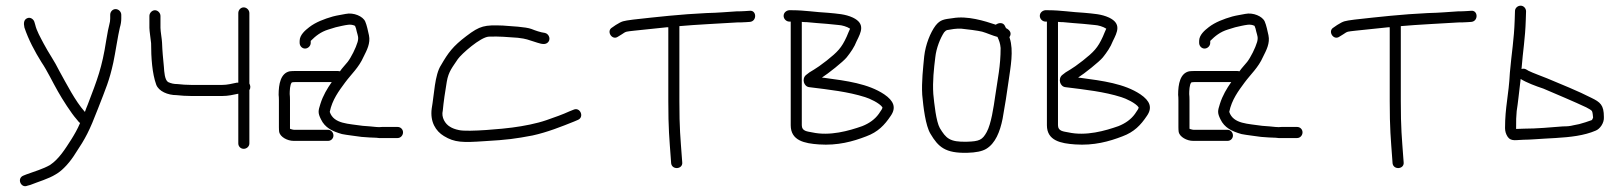

<svg xmlns="http://www.w3.org/2000/svg" viewBox="-20 -516 5717 676"><path d="M368 -464V-451C368 -443.7 367 -436.7 365 -430C362.3 -420.7 358.7 -402 354 -374C339.1 -277.2 322.8 -236.6 289 -148C285 -138.7 281.7 -130 279 -122L278 -123C244.9 -160.2 214.5 -220.1 189 -266C172.2 -300.7 150.9 -329.7 134 -362C122.5 -384 108.8 -407.5 104 -429L101 -439C98.7 -446.9 88.6 -456.2 77.5 -452.5C63.5 -447.8 62.6 -434.4 66 -419C80.1 -376.6 102.8 -334.1 126 -297C146.6 -266.7 165.1 -226.8 184 -194C198.6 -167.7 231.6 -116.2 249 -97L258 -86C259.3 -84.7 260.7 -83.7 262 -83C253.1 -61.5 241 -41 231 -25C209.7 8 188.2 43.5 156 65C131.8 78.8 101.1 87.8 73 98L63 102C37.7 111.5 53.7 147.6 76 138L87 135C115.9 123.4 151 113.6 176 98C202.5 83.3 228.9 51.2 245 25C281.9 -30.4 294.2 -53.9 325 -133.5C352.7 -205.1 364.8 -231.1 379 -296C385.3 -324.7 395.8 -394 402 -419C405.3 -429.7 407 -440.3 407 -451V-464C407 -474.6 397.6 -484 387 -484C376.4 -484 368 -474.6 368 -464Z M819 -470V-225H814C796.5 -221.5 781.1 -217 762 -217H654C634.7 -217 620.9 -218.4 605 -220C591.7 -220 583 -222.1 572 -227C559.9 -234.3 558.2 -262.8 557 -281C554 -312.1 551.7 -333.9 550.5 -366.5C550.1 -378.4 545 -405.5 545 -418V-460C545 -470.3 535.6 -480 525.5 -480C515.4 -480 506 -470.3 506 -460V-418C506 -407.1 510.9 -376.6 512 -364C512 -313.2 515.7 -257.3 530 -218C538.8 -194.6 570.4 -181 602 -181C619 -179.3 633 -178 654 -178H762C784.3 -178 800 -182.2 819 -186V-11C819 -0.4 827.4 8 838 8C848.6 8 858 -0.4 858 -11V-199C863.4 -206.6 861.6 -214.7 858 -222V-470C858 -480.6 848.6 -490 838 -490C827.4 -490 819 -480.6 819 -470Z M1074 -365V-372C1091.1 -389.1 1109 -403.7 1136 -412L1162 -420C1170.7 -422 1178 -423.7 1184 -425C1198.9 -427.7 1214.3 -432.8 1230 -425C1232.7 -419 1234.7 -412.3 1236 -405C1239.8 -389.8 1243.5 -384.6 1239 -368C1233.1 -347.4 1216.2 -313.6 1204 -298C1193.8 -285.2 1184.8 -276.7 1177 -265C1174.3 -265.7 1172 -266 1170 -266H1019C1012.3 -266 1006 -265.7 1000 -265C968.2 -258.2 961 -220.5 961 -182C961.7 -177.3 962 -171 962 -163V-68C962 -62 962.3 -56.3 963 -51C966.8 -33.8 991.6 -20 1014 -20H1135C1145.6 -20 1154 -28.4 1154 -39C1154 -49.6 1145.6 -59 1135 -59H1015C1013 -59 1008.7 -60 1002 -62C1002 -62.7 1001.7 -63 1001 -63V-163C1001 -171.7 1000.7 -179 1000 -185C1000 -195.8 1000.9 -218.9 1007 -225C1007 -225.7 1007.3 -226 1008 -226C1011.3 -226.7 1015 -227 1019 -227H1148C1132.3 -204.5 1117.3 -179.9 1108 -150C1100.5 -126.1 1098.4 -119.2 1110 -96C1124 -66.3 1150.6 -53.5 1184 -44C1199.9 -40.6 1235.6 -36.7 1253 -34L1281 -32C1289.7 -31.3 1297.7 -31 1305 -31C1313 -29.7 1320.3 -29.3 1327 -30H1380C1390.6 -30 1399 -39.4 1399 -50C1399 -60.6 1390.6 -69 1380 -69H1325C1311.5 -67.1 1297.5 -70 1283 -71L1257 -73C1207.3 -80.7 1155.3 -79.1 1141 -122C1149.6 -164.8 1173.4 -196.2 1195 -225.5C1216.8 -255 1243.3 -278 1260 -316C1271.5 -339 1285.1 -363.8 1279 -392C1275.9 -405.9 1271.4 -428 1266 -440C1258.2 -458.5 1225.2 -473 1197 -467C1181.6 -463.6 1169.3 -462.6 1152 -458C1121.2 -449.2 1091.4 -437.8 1069 -420.5C1054.7 -409.5 1035 -392.9 1035 -372V-365C1035 -354.4 1043.4 -345 1054 -345C1064.6 -345 1074 -354.4 1074 -365Z M1899 -400C1882.9 -402 1864.4 -408.6 1851 -414C1831.4 -421.5 1777.7 -423.9 1751 -426C1686.4 -428.5 1670.4 -425.9 1622 -389C1574.1 -352.8 1557.7 -329.7 1533 -287C1510.3 -252.9 1508.7 -181.8 1500 -134C1493.7 -86.9 1514.2 -54.3 1543 -37C1580.8 -13.9 1609.2 -13.7 1686 -19C1766.7 -23.6 1794.4 -27.6 1855 -39C1907.3 -50.4 1957.3 -70.5 2001 -88L2015 -94C2038.1 -103.9 2022.7 -139.7 2000 -130L1985 -124C1961.9 -113.3 1932.3 -102.8 1904 -93C1869.7 -81.1 1824.1 -72.2 1784 -67C1758.2 -63.1 1627.2 -50.6 1596 -58C1582.7 -60.7 1572 -64.7 1564 -70C1547.9 -79.4 1532.8 -102.4 1539 -127C1541.1 -152.1 1548.2 -201.3 1553 -228C1559.2 -265.2 1573.8 -280.1 1592 -308C1604.5 -325.8 1671.3 -385.4 1701 -387C1738 -388.5 1767.7 -385.4 1803 -383C1835.7 -379.2 1837.8 -376 1861.5 -369C1874.9 -365 1894.5 -356.2 1906.5 -364.5C1920.9 -374.5 1914.5 -396.1 1899 -400Z M2575 -437C2585.7 -437 2596.3 -437.3 2607 -438L2621 -439C2645.9 -442.1 2644.1 -481.1 2619 -478L2604 -477C2594 -476.3 2583.7 -476 2573 -476C2537.2 -473.9 2512.9 -471.1 2467 -470C2375.9 -465.7 2293.7 -456.4 2209 -447C2171.6 -441.8 2172.2 -442.5 2148 -428L2135 -419C2113.5 -406.7 2134.9 -371.9 2156 -387L2169 -395C2185.5 -406.5 2184.1 -404.4 2213 -408C2251 -412.2 2288.4 -416.2 2328 -420H2333V-160C2333 -61.4 2336.6 -30.1 2342 45L2343 59C2346.1 83.5 2385.2 80.2 2382 55L2381 42C2375.6 -33.3 2372 -62.2 2372 -160V-424C2430.4 -429.3 2518.1 -433.4 2575 -437Z M2739 -460C2739 -449.4 2748.4 -440 2759 -440H2764V-75C2764 -20.6 2812.9 -11 2863.5 -7.5C2929.1 -2.9 2983.1 -17.8 3030 -36C3071 -51.1 3094.4 -75.6 3116 -108C3136.3 -136.9 3127 -161 3093 -184C3036.8 -221.4 2961.4 -231.4 2882 -242C2879.3 -242 2876.7 -242.3 2874 -243C2894.8 -256 2948.8 -298.8 2961 -314C2974.9 -331.4 2988.1 -350.3 2996 -371C3012.1 -403.3 3027.2 -432.5 2983 -454C2955.2 -466.8 2928.9 -467.6 2895 -471C2851.9 -473.1 2812.5 -480 2769 -480H2758C2747.9 -478.7 2739 -471.1 2739 -460ZM2803 -439C2808.3 -438.3 2814.3 -438 2821 -438C2843.2 -436.4 2867.7 -433.2 2892 -432L2932 -428C2944.4 -427.3 2961.8 -422.5 2973 -415C2968.2 -405.4 2965.8 -397.5 2961 -387C2942.8 -347 2929 -333.4 2891 -303C2870.3 -287 2855.3 -276.3 2846 -271C2834 -264.3 2824.7 -258 2818 -252C2802.3 -239.4 2809.4 -210.6 2830 -209C2899 -200.4 2965.7 -193.2 3026 -174C3041.2 -169.5 3076.8 -153.3 3087 -138C3086.3 -134 3085.3 -131.3 3084 -130L3074 -115C3060.3 -95.9 3040.6 -81.8 3016 -72C2969.5 -55.6 2902 -36 2839 -50C2822.7 -53.3 2803 -53.7 2803 -75Z M3503 -347C3503 -283 3492.7 -238.8 3484 -178C3478.4 -139 3469.8 -79.7 3454 -51C3438.8 -23.6 3428.8 -18.2 3384 -17C3323.2 -15.4 3310.7 -29.4 3289 -65C3275.9 -88.3 3269.4 -150.3 3266 -185C3263.1 -230 3268.1 -274.7 3273 -314C3276.4 -346.7 3290.8 -382.2 3304 -402C3308 -406.7 3311.3 -409.3 3314 -410C3327.8 -412.5 3347.6 -416.3 3365 -415C3378.4 -414 3426.5 -407.7 3438 -404.5C3454.5 -399.9 3475.1 -390.2 3492 -386C3497.7 -373.3 3501.8 -363 3503 -347ZM3486 -429C3446.6 -442.1 3386.5 -461.3 3334 -452C3304.5 -448.1 3290.9 -447.4 3274 -426C3255.6 -401.5 3238.7 -359.2 3234 -318C3230.1 -276.6 3224.3 -227.8 3227 -182C3230.9 -139 3238.6 -73.5 3256 -45C3283.7 1.8 3308.3 23.7 3385 22C3415.7 21.3 3438.2 16.7 3452.5 8C3484.4 -11.3 3500.7 -51.5 3510 -98C3517.8 -140.5 3525.8 -192.1 3531.5 -233.5C3537.7 -278.5 3549.6 -338.1 3535 -382C3535 -382.7 3534.7 -383.7 3534 -385C3544.5 -400.8 3533 -411.5 3522 -417L3519 -423C3513.3 -438.1 3496.3 -436.8 3486 -429Z M3641 -460C3641 -449.4 3650.4 -440 3661 -440H3666V-75C3666 -20.6 3714.9 -11 3765.5 -7.5C3831.1 -2.9 3885.1 -17.8 3932 -36C3973 -51.1 3996.4 -75.6 4018 -108C4038.3 -136.9 4029 -161 3995 -184C3938.8 -221.4 3863.4 -231.4 3784 -242C3781.3 -242 3778.7 -242.3 3776 -243C3796.8 -256 3850.8 -298.8 3863 -314C3876.9 -331.4 3890.1 -350.3 3898 -371C3914.1 -403.3 3929.2 -432.5 3885 -454C3857.2 -466.8 3830.9 -467.6 3797 -471C3753.9 -473.1 3714.5 -480 3671 -480H3660C3649.9 -478.7 3641 -471.1 3641 -460ZM3705 -439C3710.3 -438.3 3716.3 -438 3723 -438C3745.2 -436.4 3769.7 -433.2 3794 -432L3834 -428C3846.4 -427.3 3863.8 -422.5 3875 -415C3870.2 -405.4 3867.8 -397.5 3863 -387C3844.8 -347 3831 -333.4 3793 -303C3772.3 -287 3757.3 -276.3 3748 -271C3736 -264.3 3726.7 -258 3720 -252C3704.3 -239.4 3711.4 -210.6 3732 -209C3801 -200.4 3867.7 -193.2 3928 -174C3943.2 -169.5 3978.8 -153.3 3989 -138C3988.3 -134 3987.3 -131.3 3986 -130L3976 -115C3962.3 -95.9 3942.6 -81.8 3918 -72C3871.5 -55.6 3804 -36 3741 -50C3724.7 -53.3 3705 -53.7 3705 -75Z M4241 -365V-372C4258.1 -389.1 4276 -403.7 4303 -412L4329 -420C4337.7 -422 4345 -423.7 4351 -425C4365.9 -427.7 4381.3 -432.8 4397 -425C4399.7 -419 4401.7 -412.3 4403 -405C4406.8 -389.8 4410.5 -384.6 4406 -368C4400.1 -347.4 4383.2 -313.6 4371 -298C4360.8 -285.2 4351.8 -276.7 4344 -265C4341.3 -265.7 4339 -266 4337 -266H4186C4179.3 -266 4173 -265.7 4167 -265C4135.2 -258.2 4128 -220.5 4128 -182C4128.7 -177.3 4129 -171 4129 -163V-68C4129 -62 4129.3 -56.3 4130 -51C4133.8 -33.8 4158.6 -20 4181 -20H4302C4312.6 -20 4321 -28.4 4321 -39C4321 -49.6 4312.6 -59 4302 -59H4182C4180 -59 4175.7 -60 4169 -62C4169 -62.7 4168.7 -63 4168 -63V-163C4168 -171.7 4167.7 -179 4167 -185C4167 -195.8 4167.9 -218.9 4174 -225C4174 -225.7 4174.3 -226 4175 -226C4178.3 -226.7 4182 -227 4186 -227H4315C4299.3 -204.5 4284.3 -179.9 4275 -150C4267.5 -126.1 4265.4 -119.2 4277 -96C4291 -66.3 4317.6 -53.5 4351 -44C4366.9 -40.6 4402.6 -36.7 4420 -34L4448 -32C4456.7 -31.3 4464.7 -31 4472 -31C4480 -29.7 4487.3 -29.3 4494 -30H4547C4557.6 -30 4566 -39.4 4566 -50C4566 -60.6 4557.6 -69 4547 -69H4492C4478.5 -67.1 4464.5 -70 4450 -71L4424 -73C4374.3 -80.7 4322.3 -79.1 4308 -122C4316.6 -164.8 4340.4 -196.2 4362 -225.5C4383.8 -255 4410.3 -278 4427 -316C4438.5 -339 4452.1 -363.8 4446 -392C4442.9 -405.9 4438.4 -428 4433 -440C4425.2 -458.5 4392.2 -473 4364 -467C4348.6 -463.6 4336.3 -462.6 4319 -458C4288.2 -449.2 4258.4 -437.8 4236 -420.5C4221.7 -409.5 4202 -392.9 4202 -372V-365C4202 -354.4 4210.4 -345 4221 -345C4231.6 -345 4241 -354.4 4241 -365Z M5115 -437C5125.7 -437 5136.3 -437.3 5147 -438L5161 -439C5185.9 -442.1 5184.1 -481.1 5159 -478L5144 -477C5134 -476.3 5123.7 -476 5113 -476C5077.2 -473.9 5052.9 -471.1 5007 -470C4915.9 -465.7 4833.7 -456.4 4749 -447C4711.6 -441.8 4712.2 -442.5 4688 -428L4675 -419C4653.5 -406.7 4674.9 -371.9 4696 -387L4709 -395C4725.5 -406.5 4724.1 -404.4 4753 -408C4791 -412.2 4828.4 -416.2 4868 -420H4873V-160C4873 -61.4 4876.6 -30.1 4882 45L4883 59C4886.1 83.5 4925.2 80.2 4922 55L4921 42C4915.6 -33.3 4912 -62.2 4912 -160V-424C4970.4 -429.3 5058.1 -433.4 5115 -437Z M5334 -238C5354.9 -224.9 5387.2 -212.9 5414 -204C5452.1 -187.7 5525.8 -156.7 5565 -138C5575.7 -132.7 5582.3 -128.3 5585 -125C5587.7 -119.6 5588.2 -108.8 5589 -102C5589 -101.7 5585.6 -93 5584 -93C5576 -89.6 5549.2 -81.3 5540 -79L5520 -75C5507.7 -71.9 5499.4 -71 5483 -71C5439.4 -67.6 5391.1 -63 5345 -63C5337 -63 5328 -62.7 5318 -62V-66C5318 -94.4 5318 -103.4 5320 -125C5324.5 -151.7 5328.2 -191.4 5334 -238ZM5334 -496C5323.4 -496 5314 -487.6 5314 -477L5313 -446C5310.7 -375.5 5302.1 -330.2 5296 -260C5291.9 -178.9 5279 -140.2 5279 -65C5279 -53.7 5282.2 -43.3 5288.5 -34C5300.4 -16.5 5321.5 -24 5345 -24C5365.9 -24 5399.8 -26.9 5420 -28L5456 -30C5509.7 -33.2 5557.3 -38.6 5598 -56C5613 -61.8 5628.5 -82.8 5627 -104C5627 -146.2 5614.8 -156.2 5582 -172C5542.2 -192.8 5468.3 -223.1 5427.5 -240C5407.8 -248.2 5377.8 -258.6 5361 -267C5354.5 -271 5347.8 -276.6 5337 -273C5342 -337.5 5350 -379.6 5352 -445L5353 -476C5353 -486.6 5344.6 -496 5334 -496Z"/></svg>

Font: Just Breathe
Style: Regular
Weight: 400
Foundry: Cannot Into Space Fonts
Version: Version 0.72